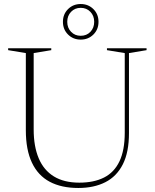

<svg xmlns="http://www.w3.org/2000/svg" viewBox="-20 -925 771 955"><path d="M600.5 -265V-661L512 -675.5V-685H709V-675.5L621.5 -661V-263Q621.5 -168 591 -107.8Q560.5 -47.5 504 -18.8Q447.5 10 369.5 10Q285.5 10 227.2 -21Q169 -52 138.8 -116Q108.5 -180 108.5 -277V-661L20.5 -675.5V-685H235V-675.5L147.5 -661V-281Q147.5 -197 172.5 -137.8Q197.5 -78.5 248 -47.5Q298.5 -16.5 374.5 -16.5Q447 -16.5 497.5 -42Q548 -67.5 574.2 -122.5Q600.5 -177.5 600.5 -265ZM381.5 -905Q419 -905 444.5 -879.8Q470 -854.5 470 -816.5Q470 -778.5 444.5 -753.2Q419 -728 381.5 -728Q344 -728 318.5 -753.2Q293 -778.5 293 -816.5Q293 -854.5 318.5 -879.8Q344 -905 381.5 -905ZM381.5 -747Q411 -747 429.8 -766.8Q448.5 -786.5 448.5 -816.5Q448.5 -846.5 429.5 -866.2Q410.5 -886 381.5 -886Q352.5 -886 333.5 -866.2Q314.5 -846.5 314.5 -816.5Q314.5 -786.5 333.5 -766.8Q352.5 -747 381.5 -747Z"/></svg>

Font: Newsreader 36pt ExtraLight
Style: Regular
Weight: 250
Designer: Hugues Gentile
Foundry: Production Type
Version: Version 1.003